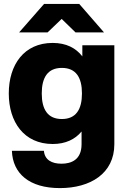

<svg xmlns="http://www.w3.org/2000/svg" viewBox="-20 -752 652 984"><path d="M287 212C442 212 566 138 566 -13V-520H402V-463C369 -506 319 -532 250 -532C103 -532 25 -420 25 -273C25 -127 103 -14 250 -14C316 -14 365 -38 398 -78V-13C398 68 344 87 295 87C246 87 209 68 205 21H41C45 138 131 212 287 212ZM78 -586H224L296 -655L367 -586H513L386 -732H206ZM194 -273C194 -354 224 -404 297 -404C370 -404 400 -354 400 -273C400 -192 370 -142 297 -142C224 -142 194 -192 194 -273Z"/></svg>

Font: Aspekta 800
Style: Regular
Weight: 800
Designer: Ivo Dolenc
Version: Version 2.000